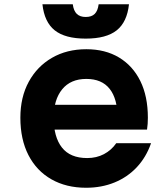

<svg xmlns="http://www.w3.org/2000/svg" viewBox="-20 -866 790 905"><path d="M207 -372H584L534 -311Q534 -400 497 -447Q460 -494 387 -494Q313 -494 273 -445Q233 -396 233 -311Q233 -220 272 -170.5Q311 -121 391 -121Q435 -121 470 -139.5Q505 -158 528 -191H692Q669 -125 625 -78Q581 -31 520 -6Q459 19 386 19Q292 19 222 -21Q152 -61 114 -135Q76 -209 76 -311Q76 -408 115.5 -480.5Q155 -553 225 -593.5Q295 -634 387 -634Q476 -634 541 -595Q606 -556 641.5 -484Q677 -412 677 -311Q677 -297 676 -282Q675 -267 673 -255H207ZM323 -846Q327 -815 342 -800.5Q357 -786 384 -786Q412 -786 426.5 -800.5Q441 -815 445 -846H588Q579 -762 530 -723Q481 -684 384 -684Q287 -684 238 -723Q189 -762 180 -846Z"/></svg>

Font: Martian Mono SemiExpanded
Style: Bold
Weight: 700
Width: 6
Designer: Roman Shamin
Foundry: Evil Martians
Version: Version 1.000